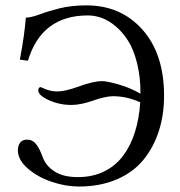

<svg xmlns="http://www.w3.org/2000/svg" viewBox="-20 -678 662 708"><path d="M271 9.8Q221.7 9.8 169.9 -7.8Q118.2 -25.4 82 -57.1Q45.9 -88.9 45.9 -124Q45.9 -140.6 54.2 -151.9Q62.5 -163.1 80.1 -163.1Q100.1 -163.1 113 -146.7Q126 -130.4 137.2 -99.1Q148.9 -66.4 181.2 -45.7Q213.4 -24.9 267.1 -24.9Q321.3 -24.9 363.8 -45.7Q406.2 -66.4 434.1 -103.8Q461.9 -141.1 477.5 -190.7Q493.2 -240.2 497.1 -300.8Q447.8 -323.2 397 -323.2Q369.1 -323.2 323.5 -307.1Q277.8 -291 243.2 -291Q199.2 -291 160.2 -308.6Q121.1 -326.2 121.1 -345.2Q121.1 -350.6 123.8 -353.8Q126.5 -356.9 129.9 -356.9L149.4 -348.6Q168.9 -340.8 191.9 -340.8Q220.7 -340.8 272.9 -359.9Q325.2 -378.9 356.9 -378.9Q373 -378.9 415.3 -367.2Q457.5 -355.5 497.1 -333L498 -334Q498 -395 485.4 -445.3Q472.7 -495.6 452.6 -527.3Q432.6 -559.1 406.5 -581.1Q380.4 -603 354.7 -612.1Q329.1 -621.1 304.2 -621.1Q133.3 -621.1 83 -454.1L53.2 -458Q70.8 -550.8 75.2 -612.8Q96.7 -613.8 127 -625.2Q157.2 -636.7 200.4 -647.5Q243.7 -658.2 298.8 -658.2Q425.8 -658.2 505.4 -568.6Q585 -479 585 -325.2Q585 -254.4 565.7 -194.6Q546.4 -134.8 508.8 -88.6Q471.2 -42.5 410.2 -16.4Q349.1 9.8 271 9.8Z"/></svg>

Font: Linux Libertine Display G
Style: Regular
Weight: 400
Designer: Philipp H. Poll
Foundry: Philipp H. Poll
Version: Version 5.0.9